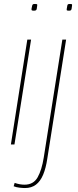

<svg xmlns="http://www.w3.org/2000/svg" viewBox="-20 -730 393 970"><path d="M35 0 118 -530H137L53 0ZM157 -710Q163 -710 166 -709Q169 -708 168 -702Q167 -690 165.5 -684.5Q164 -679 160.5 -677.5Q157 -676 150 -676Q146 -676 142.5 -677Q139 -678 139 -684Q141 -696 142.5 -701.5Q144 -707 147 -708.5Q150 -710 157 -710ZM334 -710Q340 -710 342.5 -709Q345 -708 344 -702Q343 -690 341.5 -684.5Q340 -679 337 -677.5Q334 -676 327 -676Q323 -676 319.5 -677Q316 -678 317 -684Q319 -696 320 -701.5Q321 -707 324 -708.5Q327 -710 334 -710ZM314 -530 219 71Q212 119 198 152.5Q184 186 161.5 203Q139 220 106 220Q94 220 77.5 218Q61 216 49 211L54 194Q69 199 81 201Q93 203 104 203Q149 203 170 166Q191 129 201 66L295 -530Z"/></svg>

Font: Georama ExtraCondensed Thin Thin
Style: Italic
Weight: 250
Italic angle: -9°
Version: Version 1.001